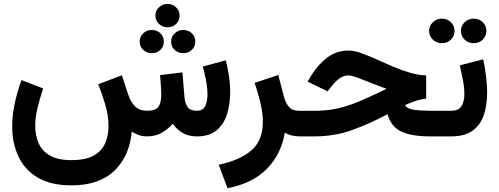

<svg xmlns="http://www.w3.org/2000/svg" viewBox="-20 -699 2558 984"><path d="M776.4 -618.7Q776.4 -644 794.7 -661.4Q813 -678.7 838.9 -678.7Q864.7 -678.7 882.6 -661.4Q900.4 -644 900.4 -618.7Q900.4 -593.3 882.6 -576.2Q864.7 -559.1 838.9 -559.1Q813 -559.1 794.7 -576.4Q776.4 -593.8 776.4 -618.7ZM856.9 -485.8Q856.9 -511.2 875.2 -528.3Q893.6 -545.4 919.4 -545.4Q945.3 -545.4 963.1 -528.3Q981 -511.2 981 -485.8Q981 -460.4 963.1 -443.4Q945.3 -426.3 919.4 -426.3Q893.6 -426.3 875.2 -443.4Q856.9 -460.4 856.9 -485.8ZM695.8 -485.8Q695.8 -511.2 714.1 -528.3Q732.4 -545.4 758.3 -545.4Q784.2 -545.4 802 -528.3Q819.8 -511.2 819.8 -485.8Q819.8 -460.4 802 -443.4Q784.2 -426.3 758.3 -426.3Q732.4 -426.3 714.1 -443.4Q695.8 -460.4 695.8 -485.8ZM733.9 0Q709.5 0 690.2 -7.3Q670.9 -14.6 655.3 -24.4Q644 101.1 566.2 176Q488.3 251 346.2 251Q240.7 251 173.6 211.2Q106.4 171.4 74.5 103Q42.5 34.7 42.5 -50.3Q42.5 -106.9 55.2 -167.7Q67.9 -228.5 90.3 -288.6L201.2 -245.6Q184.1 -195.3 172.4 -146.5Q160.6 -97.7 160.6 -54.2Q160.6 -6.3 177.5 33.7Q194.3 73.7 234.9 97.7Q275.4 121.6 346.2 121.6Q418.5 121.6 460 98.4Q501.5 75.2 518.8 35.4Q536.1 -4.4 536.1 -53.2Q536.1 -106.9 519.5 -162.8Q502.9 -218.8 483.4 -267.1L604.5 -313L637.2 -213.9Q648.4 -178.2 671.4 -154.8Q694.3 -131.3 734.9 -131.3Q777.8 -131.3 792.2 -151.9Q806.6 -172.4 806.6 -216.8Q806.6 -228 804.7 -257.1Q802.7 -286.1 800.3 -314L915 -328.1L925.3 -201.7Q927.7 -169.9 941.4 -150.6Q955.1 -131.3 988.8 -131.3Q1020 -131.3 1031.7 -155.8Q1043.5 -180.2 1043.5 -213.9Q1043.5 -241.2 1038.8 -269.8Q1034.2 -298.3 1028.3 -322.3Q1022.5 -346.2 1019.5 -357.9L1137.2 -390.1Q1147 -352.5 1153.3 -310.3Q1159.7 -268.1 1159.7 -226.1Q1159.7 -167 1144 -115.5Q1128.4 -64 1091.1 -32Q1053.7 0 989.3 0Q944.8 0 915 -18.3Q885.3 -36.6 865.2 -64.9Q839.8 -36.1 807.9 -18.1Q775.9 0 733.9 0Z M1516.1 0Q1492.2 0 1472.4 -5.4Q1452.6 -10.7 1439.5 -19Q1421.9 89.8 1348.6 165.3Q1275.4 240.7 1146 265.6L1101.1 145.5Q1209.5 122.1 1268.3 71.8Q1327.1 21.5 1327.1 -75.7Q1327.1 -119.6 1314.2 -173.1Q1301.3 -226.6 1285.2 -274.4L1406.2 -314.5L1434.6 -205.6Q1442.9 -172.4 1460.4 -151.9Q1478 -131.3 1510.7 -131.3H1529.8V0Z M2164.1 -312.5V-193.4Q2137.7 -190.9 2108.6 -181.2Q2079.6 -171.4 2056.2 -160.6Q2063.5 -142.1 2100.1 -136.7Q2136.7 -131.3 2184.6 -131.3H2211.4V0H2182.6Q2091.3 0 2037.8 -24.2Q1984.4 -48.3 1966.3 -113.8Q1875 -64.9 1784.7 -32.5Q1694.3 0 1591.8 0H1510.3V-131.3H1593.3Q1659.2 -131.3 1714.4 -144.3Q1769.5 -157.2 1827.9 -182.4Q1886.2 -207.5 1961.4 -243.7Q1887.7 -271 1836.2 -291.7Q1784.7 -312.5 1767.1 -312.5Q1740.2 -312.5 1718.5 -295.9Q1696.8 -279.3 1682.1 -260.3L1658.7 -231L1556.2 -280.8L1575.2 -312Q1608.9 -367.2 1656.5 -403.6Q1704.1 -439.9 1767.6 -439.9Q1793.9 -439.9 1829.8 -427.2Q1865.7 -414.6 1907.2 -395.8Q1948.7 -377 1992.9 -358.2Q2037.1 -339.4 2080.8 -326.4Q2124.5 -313.5 2164.1 -312.5Z M2342.3 -540.5Q2342.3 -566.9 2361.3 -585.2Q2380.4 -603.5 2407.7 -603.5Q2435.1 -603.5 2453.9 -585.2Q2472.7 -566.9 2472.7 -540.5Q2472.7 -514.2 2453.9 -495.8Q2435.1 -477.5 2407.7 -477.5Q2380.4 -477.5 2361.3 -495.8Q2342.3 -514.2 2342.3 -540.5ZM2179.2 -540.5Q2179.2 -566.9 2198.5 -585.2Q2217.8 -603.5 2244.6 -603.5Q2272 -603.5 2290.8 -585.2Q2309.6 -566.9 2309.6 -540.5Q2309.6 -514.2 2290.8 -495.8Q2272 -477.5 2244.6 -477.5Q2217.8 -477.5 2198.5 -495.8Q2179.2 -514.2 2179.2 -540.5ZM2291.5 0H2191.9V-131.3H2291.5Q2331.1 -131.3 2345.5 -155.3Q2359.9 -179.2 2359.9 -216.3Q2359.9 -249.5 2352.5 -288.3Q2345.2 -327.1 2336.9 -364.3L2456.5 -395Q2465.8 -350.6 2471.2 -306.9Q2476.6 -263.2 2476.6 -223.6Q2476.6 -159.7 2459.5 -109.1Q2442.4 -58.6 2401.9 -29.3Q2361.3 0 2291.5 0Z"/></svg>

Font: Vazirmatn RD UI
Style: Bold
Weight: 700
Designer: Saber Rastikerdar
Foundry: Saber Rastikerdar
Version: Version 33.003